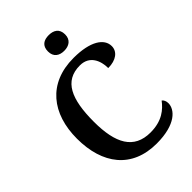

<svg xmlns="http://www.w3.org/2000/svg" viewBox="-266 -1051 1180 1180"><g transform="rotate(-45 324.0 -460.5)"><path d="M383 -795C424 -795 458 -815 458 -863C458 -913 424 -931 383 -931C341 -931 309 -913 309 -863C309 -815 341 -795 383 -795ZM382 10C549 10 608 -61 608 -115C608 -133 601 -148 590 -156C556 -111 504 -65 403 -65C259 -65 203 -170 203 -358C203 -554 251 -664 387 -664C471 -664 499 -593 499 -529C568 -529 610 -562 610 -609C610 -674 538 -724 392 -724C171 -724 56 -574 56 -358C56 -137 167 10 382 10Z"/></g></svg>

Font: Noto Serif Ethiopic SemiBold
Style: Regular
Weight: 600
Designer: Monotype Design Team
Foundry: Monotype Imaging Inc.
Version: Version 2.102